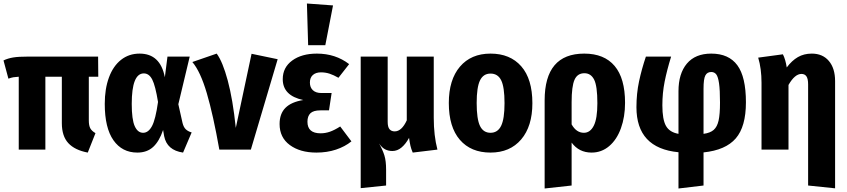

<svg xmlns="http://www.w3.org/2000/svg" viewBox="-23 -854 4834 1096"><path d="M522 -94 478 17Q404 3 367 -37Q330 -77 330 -151V-416H236V0H84V-416Q65 -415 53.5 -413Q42 -411 25 -405L-3 -509Q22 -521 52.5 -526Q83 -531 140 -531H537L538 -416H484V-167Q484 -137 492.5 -121.5Q501 -106 522 -94Z M918 -413 933 -531H1060L995 -259L1019 -152Q1025 -128 1037.5 -116Q1050 -104 1071 -98L1022 17Q930 4 914 -77L908 -112Q886 -47 851 -15Q816 17 761 17Q674 17 624.5 -53.5Q575 -124 575 -261Q575 -347 599 -412Q623 -477 668 -512.5Q713 -548 774 -548Q892 -548 918 -413ZM729 -261Q729 -172 746 -134Q763 -96 794 -96Q824 -96 844.5 -134Q865 -172 879 -272Q864 -365 846 -400Q828 -435 798 -435Q729 -435 729 -261Z M1323 -124 1413 -547 1562 -516 1409 0H1229Q1194 -198 1157.5 -322Q1121 -446 1075 -500L1214 -548Q1248 -502 1277 -394.5Q1306 -287 1323 -124Z M1970 -488 1909 -410Q1881 -426 1858 -433.5Q1835 -441 1809 -441Q1780 -441 1763 -426Q1746 -411 1746 -383Q1746 -355 1763 -339Q1780 -323 1812 -323H1870L1855 -224H1806Q1766 -224 1749 -207.5Q1732 -191 1732 -159Q1732 -93 1807 -93Q1834 -93 1860 -102Q1886 -111 1919 -132L1983 -47Q1946 -17 1895 0Q1844 17 1783 17Q1690 17 1631.5 -26Q1573 -69 1573 -146Q1573 -205 1606.5 -238.5Q1640 -272 1708 -283Q1591 -308 1591 -402Q1591 -469 1645 -508.5Q1699 -548 1786 -548Q1892 -548 1970 -488ZM1878 -823 1834 -596H1736L1729 -834Z M2333 17Q2324 -4 2320 -21.5Q2316 -39 2312 -67Q2293 -32 2269 -12Q2245 8 2217 8Q2194 8 2175.5 -1.5Q2157 -11 2141 -35Q2162 3 2171.5 34Q2181 65 2181 115V205L2036 220V-531H2190V-159Q2190 -129 2200.5 -116.5Q2211 -104 2230 -104Q2270 -104 2299 -167V-531H2453V-182Q2453 -80 2474 0Z M3016 -265Q3016 -133 2952 -58Q2888 17 2777 17Q2665 17 2602 -56Q2539 -129 2539 -266Q2539 -399 2602.5 -473.5Q2666 -548 2777 -548Q2889 -548 2952.5 -475.5Q3016 -403 3016 -265ZM2698 -266Q2698 -174 2717 -135Q2736 -96 2777 -96Q2818 -96 2837.5 -135.5Q2857 -175 2857 -265Q2857 -357 2838 -395.5Q2819 -434 2777 -434Q2736 -434 2717 -395Q2698 -356 2698 -266Z M3545 -267Q3545 -187 3521.5 -122Q3498 -57 3454.5 -20Q3411 17 3354 17Q3282 17 3240 -40V205L3086 222V-281Q3086 -548 3312 -548Q3426 -548 3485.5 -477.5Q3545 -407 3545 -267ZM3387 -265Q3387 -363 3368.5 -399.5Q3350 -436 3313 -436Q3273 -436 3256.5 -398.5Q3240 -361 3240 -271V-144Q3267 -96 3310 -96Q3346 -96 3366.5 -136.5Q3387 -177 3387 -265Z M3993 16V205L3850 222V15Q3610 -8 3610 -242Q3610 -320 3625 -390Q3640 -460 3664 -531H3808Q3784 -453 3771 -388Q3758 -323 3758 -253Q3758 -172 3778.5 -135.5Q3799 -99 3850 -90V-333Q3850 -434 3898 -491Q3946 -548 4037 -548Q4137 -548 4186 -481.5Q4235 -415 4235 -270Q4235 -131 4177 -64Q4119 3 3993 16ZM4087 -268Q4087 -341 4081.5 -378.5Q4076 -416 4065.5 -429.5Q4055 -443 4037 -443Q4014 -443 4003.5 -423.5Q3993 -404 3993 -348V-90Q4031 -95 4051 -112.5Q4071 -130 4079 -166Q4087 -202 4087 -268Z M4744 -391V221L4590 205V-372Q4590 -404 4580.5 -418Q4571 -432 4552 -432Q4514 -432 4478 -369V0H4324V-381Q4324 -462 4305 -525L4446 -544Q4461 -515 4468 -469Q4497 -508 4531.5 -528Q4566 -548 4611 -548Q4673 -548 4708.5 -506Q4744 -464 4744 -391Z"/></svg>

Font: Fira Sans Condensed
Style: Bold
Weight: 700
Width: 3
Designer: bBox Type GmbH & Carrois Corporate GbR & Edenspiekermann AG
Foundry: bBox Type GmbH & Carrois Corporate GbR & Edenspiekermann AG
Version: Version 4.301